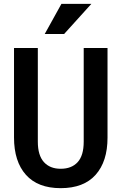

<svg xmlns="http://www.w3.org/2000/svg" viewBox="-20 -970 633 1000"><path d="M296 10Q177 10 115 -59.5Q53 -129 53 -254V-720H177V-232Q177 -161 208.5 -126Q240 -91 296 -91Q353 -91 384.5 -125.5Q416 -160 416 -232V-720H540V-253Q540 -129 478 -59.5Q416 10 296 10ZM314 -793H213L300 -950H456Z"/></svg>

Font: Instrument Sans SemiCondensed SemiBold
Style: Regular
Weight: 600
Width: 4
Designer: Rodrigo Fuenzalida
Foundry: fragTYPE
Version: Version 1.000;gftools[0.9.28]